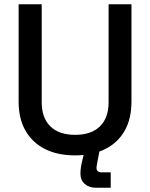

<svg xmlns="http://www.w3.org/2000/svg" viewBox="-20 -720 709 907"><path d="M335 14Q252 14 192.5 -16Q133 -46 100.5 -102.5Q68 -159 68 -240V-700H177V-237Q177 -163 218 -123Q259 -83 335 -83Q411 -83 452 -123Q493 -163 493 -237V-700H601V-240Q601 -159 569 -102.5Q537 -46 477 -16Q417 14 335 14ZM434 167Q401 167 380.5 149Q360 131 360 100Q360 85 362.5 69Q365 53 369 37L382 -17H452L440 45Q439 53 437.5 59.5Q436 66 436 73Q436 94 459 94H503V167Z"/></svg>

Font: Space Grotesk Light Medium
Style: Regular
Weight: 500
Version: Version 2.000